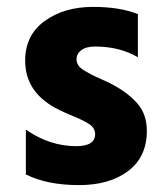

<svg xmlns="http://www.w3.org/2000/svg" viewBox="-20 -533 476 557"><path d="M406 -153Q406 -78 352 -37Q298 4 209 4Q117 4 55 -27V-157Q124 -109 201 -109Q256 -109 256 -144Q256 -153 251 -161Q246 -169 234 -176Q222 -183 212 -187.5Q202 -192 183 -200Q164 -208 154 -213Q53 -261 53 -357Q53 -431 109.5 -472Q166 -513 250 -513Q328 -513 380 -492V-367Q327 -398 256 -398Q230 -398 216 -387.5Q202 -377 202 -361Q202 -352 207 -344Q212 -336 223.5 -329Q235 -322 245.5 -316.5Q256 -311 274.5 -303Q293 -295 304 -289Q350 -265 378 -233.5Q406 -202 406 -153Z"/></svg>

Font: Hind Guntur
Style: Bold
Weight: 700
Designer: Manushi Parikh, Hitesh Malaviya
Foundry: Indian Type Foundry
Version: Version 1.002;PS 1.0;hotconv 1.0.86;makeotf.lib2.5.63406; tt